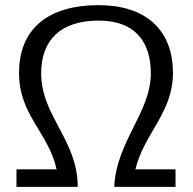

<svg xmlns="http://www.w3.org/2000/svg" viewBox="-20 -726 749 746"><path d="M44 0H282C282 -182 140 -275 140 -441C140 -570 215 -646 363 -646C501 -646 566 -568 566 -441C566 -289 431 -175 424 0H662V-68H506C540 -208 652 -288 652 -442C652 -614 542 -706 363 -706C175 -706 54 -621 54 -442C54 -278 168 -212 200 -68H44Z"/></svg>

Font: KpMath
Style: Sans
Weight: 400
Version: Version 0.64